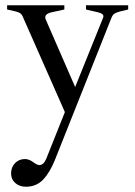

<svg xmlns="http://www.w3.org/2000/svg" viewBox="-20 -449 511 728"><path d="M466 -429V-413L433 -405Q419 -401 412.5 -396Q406 -391 402 -380L188 158Q169 205 143.5 232Q118 259 78 259Q54 259 38 245Q22 231 22 209Q22 185 37 169.5Q52 154 75 154Q91 154 109 168Q122 177 129 177Q145 177 155 154L226 -24L68 -382Q64 -393 57.5 -398Q51 -403 38 -406L7 -413V-429H224V-413L174 -402Q146 -395 153 -376L265 -119L371 -382Q372 -384 372 -388Q372 -397 353 -402L306 -413V-429Z"/></svg>

Font: Ibarra Real Nova
Style: Regular
Weight: 400
Designer: Jose Maria Ribagorda & Octavio Pardo
Foundry: Jose Maria Ribagorda
Version: Version 1.014